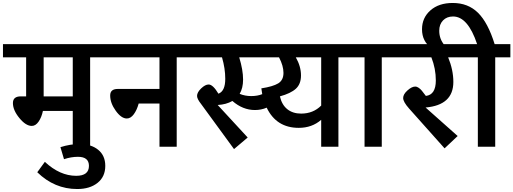

<svg xmlns="http://www.w3.org/2000/svg" viewBox="-40 -988 3457 1293"><path d="M676 -691V-602H567V0H450V-241H249Q240 -198 220 -169Q200 -140 174 -140Q134 -140 90.5 -193Q47 -246 47 -294Q47 -339 100 -339H136V-602H-20V-691ZM450 -339V-602H254V-339Z M211 172 262 102Q363 196 473 196Q559 196 559 129Q559 68 485 68Q439 68 391 84L367 3Q433 -18 495 -18Q574 -18 621.5 21Q669 60 669 129Q669 202 617 243.5Q565 285 480 285Q327 285 211 172Z M1260 -691V-602H1150V0H1034V-291H894Q882 -247 861 -218.5Q840 -190 814 -190Q777 -190 739.5 -242Q702 -294 702 -345Q702 -389 753 -389H1034V-602H636V-691Z M2349 -691V-602H2239V0H2123V-181Q2061 -127 1972 -127Q1821 -127 1756 -263Q1719 -247 1677 -247Q1595 -247 1525 -308Q1483 -284 1426 -281L1628 -62L1536 16L1314 -288Q1287 -322 1287 -342Q1287 -366 1314.5 -392.5Q1342 -419 1365 -419Q1394 -419 1431 -357Q1477 -374 1477 -457Q1477 -527 1455 -602H1220V-691ZM1726 -354 1720 -393Q1798 -405 1833.5 -426.5Q1869 -448 1869 -497Q1869 -545 1839 -602H1571Q1597 -517 1597 -452Q1597 -395 1574 -356Q1610 -341 1652 -341Q1694 -341 1726 -354ZM2123 -277V-602H1952Q1987 -541 1987 -480Q1987 -422 1952.5 -390.5Q1918 -359 1845 -339Q1858 -282 1895 -252.5Q1932 -223 1988 -223Q2069 -223 2123 -277Z M2641 -691V-602H2531V0H2415V-602H2308V-691Z M3118 -691V-602H2978Q3013 -517 3013 -436Q3013 -280 2826 -264L3042 -72L2954 11L2715 -257Q2675 -302 2675 -328Q2675 -353 2704 -379Q2733 -405 2756 -405Q2768 -405 2780 -396.5Q2792 -388 2800.5 -377.5Q2809 -367 2828 -342Q2895 -350 2895 -446Q2895 -526 2865 -602H2601V-691Z M3397 -691V-602H3295V0H3178V-602H3078V-691H3173Q3111 -877 3011 -877Q2969 -877 2943.5 -850.5Q2918 -824 2918 -781Q2918 -724 2955 -682L2867 -663Q2802 -708 2802 -791Q2802 -868 2858.5 -918Q2915 -968 3009 -968Q3112 -968 3179 -902Q3246 -836 3291 -691Z"/></svg>

Font: FiraGO Medium
Style: Regular
Weight: 500
Designer: bBox Type
Foundry: bBox Type GmbH
Version: Version 1.001;PS 001.001;hotconv 1.0.88;makeotf.lib2.5.64775